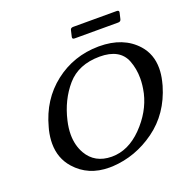

<svg xmlns="http://www.w3.org/2000/svg" viewBox="-155 -1037 1198 1214"><g transform="rotate(-20 443.5 -429.5)"><path d="M465.3 -887.2H758.3Q775.4 -887.2 772.5 -872.6L762.7 -830.6Q759.3 -815.4 742.2 -815.4H449.2Q432.1 -815.4 435.5 -830.6L445.3 -872.6Q448.2 -887.2 465.3 -887.2ZM571.8 -715.8H576.7Q739.7 -715.8 829.1 -615.7Q887.2 -550.3 887.2 -456.1Q887.2 -416 876.5 -371.1Q873.5 -357.4 869.6 -343.8Q819.3 -172.4 687.5 -77.1Q556.2 18.1 399.9 26.9Q388.7 27.3 377 27.3Q235.8 27.3 149.9 -69.8Q87.9 -139.6 87.9 -238.8Q87.9 -280.3 98.6 -326.7Q100.6 -335.4 103.5 -344.7Q148.4 -514.6 276.4 -614.3Q404.3 -713.9 571.8 -715.8ZM557.6 -653.3Q415 -652.8 336.9 -562.5Q258.8 -472.2 229 -342.8Q217.8 -294.4 217.8 -252Q217.8 -179.7 250 -123Q301.8 -33.2 414.1 -32.2H416.5Q526.4 -32.2 620.1 -127Q714.4 -223.1 741.7 -339.8L742.2 -342.8Q752.9 -391.6 752.9 -437Q752.9 -501.5 731 -557.6Q692.9 -653.3 557.6 -653.3Z"/></g></svg>

Font: Caudex
Style: Bold
Weight: 700
Italic angle: -13°
Version: Version 1.04